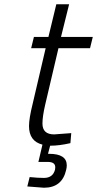

<svg xmlns="http://www.w3.org/2000/svg" viewBox="-20 -673 455 900"><path d="M210 48H205L215 10H216C244 10 275.3 6 310 -2L314 -49L234 -43C197.3 -43 179 -60 179 -94C179 -116 183.3 -145.7 192 -183L254 -447H402L415 -500H266L304 -653H244L207 -500H139L126 -447H194L133 -186C121.7 -140.7 116 -106 116 -82C116 -34.7 137 -5.7 179 5L160 86H204C227.3 86 239 94.3 239 111C239 114.3 238.7 118 238 122C231.3 148 214 161 186 161C167.3 161 145 159.7 119 157L108 201L186 207C242.7 207 277.3 179.3 290 124C292 116 293 108.7 293 102C293 66 265.3 48 210 48Z"/></svg>

Font: Titillium Web
Style: Light Italic
Weight: 300
Italic angle: -13°
Version: Version 1.001;PS 57.000;hotconv 1.0.70;makeotf.lib2.5.55311